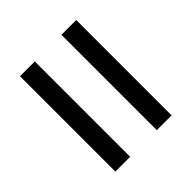

<svg xmlns="http://www.w3.org/2000/svg" viewBox="-40 -678 652 652"><g transform="rotate(45 286.0 -352.0)"><path d="M56 -416V-487H514V-416ZM56 -217V-288H514V-217Z"/></g></svg>

Font: Noto Sans Meroitic
Style: Regular
Weight: 400
Designer: Monotype Design Team
Foundry: Monotype Imaging Inc.
Version: Version 2.002; ttfautohint (v1.8.4.7-5d5b)